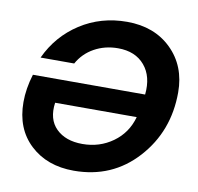

<svg xmlns="http://www.w3.org/2000/svg" viewBox="-80 -793 909 883"><g transform="rotate(10 375.0 -351.5)"><path d="M338 -121Q418 -121 480 -165.5Q542 -210 563 -286H182Q171 -208 215 -164.5Q259 -121 338 -121ZM320 7Q195 7 116.5 -66.5Q38 -140 38 -264Q38 -327 59 -395H583Q592 -480 548.5 -531.5Q505 -583 424 -583Q363 -583 313.5 -555.5Q264 -528 237 -479H80Q129 -585 225.5 -647.5Q322 -710 444 -710Q572 -710 651.5 -632Q731 -554 731 -431Q731 -249 615 -121Q499 7 320 7Z"/></g></svg>

Font: Poppins SemiBold
Style: Italic
Weight: 600
Italic angle: -10°
Designer: Ninad Kale (Devanagari), Jonny Pinhorn (Latin)
Foundry: Indian Type Foundry
Version: Version 3.200;PS 1.000;hotconv 16.6.54;makeotf.lib2.5.65590